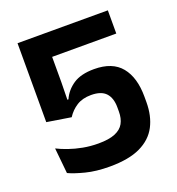

<svg xmlns="http://www.w3.org/2000/svg" viewBox="-121 -737 780 848"><g transform="rotate(-20 269.0 -313.0)"><path d="M252.5 12.5Q188.5 12.5 140 0Q91.5 -12.5 64 -25.5L52 -145.5Q74.5 -134 104 -123.8Q133.5 -113.5 168 -107Q202.5 -100.5 240 -100.5Q289.5 -100.5 318.5 -112.5Q347.5 -124.5 360 -147.2Q372.5 -170 372.5 -202V-222Q372.5 -266 350.8 -289.5Q329 -313 281.5 -313Q241 -313 213.5 -295.5Q186 -278 168 -250L55 -268V-639H479.5V-530H178V-411.5L176.5 -329H181.5Q198.5 -367.5 234.8 -391.8Q271 -416 333 -416Q419 -416 460 -365.8Q501 -315.5 501 -225.5V-200Q501 -135 476 -87.2Q451 -39.5 396.5 -13.5Q342 12.5 252.5 12.5Z"/></g></svg>

Font: Anek Bangla SemiBold
Style: Regular
Weight: 600
Designer: Sulekha Rajkumar (Bangla), Yesha Goshar (Latin)
Foundry: Ek Type
Version: Version 1.003